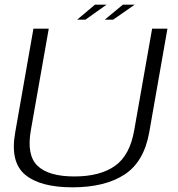

<svg xmlns="http://www.w3.org/2000/svg" viewBox="-20 -797 762 821"><path d="M289.5 4Q428 4 511.8 -50.2Q595.5 -104.5 618 -230.5L696 -674.5H630.5L554 -240.5Q535.5 -133 471.8 -87.8Q408 -42.5 298 -42.5Q188 -42.5 140.5 -88Q93 -133.5 112 -240.5L188.5 -674.5H123L45 -230.5Q22.5 -104.5 87.2 -50.2Q152 4 289.5 4ZM428 -713H464L556 -777H505.5ZM310 -713H345.5L435.5 -777H386Z"/></svg>

Font: Anybody SemiExpanded Light
Style: Italic
Weight: 300
Width: 6
Italic angle: -10°
Version: Version 1.113;gftools[0.9.25]